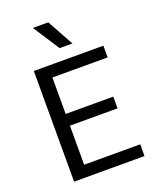

<svg xmlns="http://www.w3.org/2000/svg" viewBox="-148 -886 782 970"><g transform="rotate(-20 243.0 -400.5)"><path d="M79.5 0V-595H453.5V-532H156.5V-63H458V0ZM133 -273V-336H412.5V-273ZM241.5 -659 149.5 -801H232L310.5 -659Z"/></g></svg>

Font: Encode Sans SC SemiCondensed
Style: Regular
Weight: 400
Width: 4
Designer: Multiple Designers
Foundry: Impallari Type
Version: Version 3.002